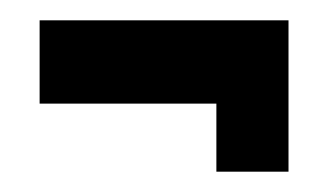

<svg xmlns="http://www.w3.org/2000/svg" viewBox="-20 -248 324 189"><path d="M19 -146H193V-79H264V-228H19Z"/></svg>

Font: Rabbid Highway Sign II Hop
Style: Regular
Weight: 400
Foundry: Cannot Into Space Fonts
Version: Version 0.277